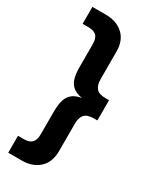

<svg xmlns="http://www.w3.org/2000/svg" viewBox="-229 -816 849 1040"><g transform="rotate(30 195.5 -296.0)"><path d="M20 160V54.1H57.6Q90.5 54.1 106.6 37.9Q122.7 21.8 122.7 -15.2V-159.5Q122.7 -202.5 132.7 -232.3Q142.6 -262.1 168.4 -279.1Q194.3 -296 242.2 -299V-293Q194.3 -297 168.4 -313.4Q142.6 -329.9 132.7 -359.7Q122.7 -389.5 122.7 -432.5V-576.8Q122.7 -614.5 106.6 -630.3Q90.5 -646.1 57.6 -646.1H20V-752H104.5Q171.7 -752 212.9 -714.2Q254.1 -676.5 254.1 -606.4V-436.1Q254.1 -397.1 271.5 -378.1Q288.9 -359.2 328.4 -359.2H350.8V-232.8H328.4Q288.9 -232.8 271.5 -214.2Q254.1 -195.6 254.1 -155.9V14.4Q254.1 84.5 212.9 122.2Q171.7 160 104.5 160Z"/></g></svg>

Font: TikTok Sans Light
Style: Regular
Weight: 300
Version: Version 4.000